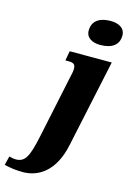

<svg xmlns="http://www.w3.org/2000/svg" viewBox="-282 -846 779 1156"><g transform="rotate(15 108.0 -268.0)"><path d="M233 -620C309 -620 349 -652 349 -709C349 -758 305 -776 258 -776C200 -776 145 -754 145 -686C145 -641 185 -620 233 -620ZM-13 240C77 238 177 183 213 8L329 -536H67L56 -476H76C111 -476 119 -465 119 -439C119 -422 114 -404 109 -381L27 8C-1 141 -23 177 -79 177C-91 177 -111 173 -120 170L-134 226C-94 235 -66 240 -13 240Z"/></g></svg>

Font: Noto Serif SemiCondensed Black
Style: Italic
Weight: 900
Width: 4
Italic angle: -12°
Designer: Monotype Design Team
Foundry: Monotype Imaging Inc.
Version: Version 2.014